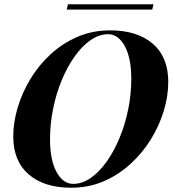

<svg xmlns="http://www.w3.org/2000/svg" viewBox="-20 -864 817 898"><path d="M486 -704Q444 -704 404 -676.5Q364 -649 329.5 -600.5Q295 -552 269 -489.5Q243 -427 228.5 -356Q214 -285 214 -213Q214 -115 244.5 -59.5Q275 -4 322 -4Q364 -4 404 -31.5Q444 -59 478.5 -107.5Q513 -156 539 -218.5Q565 -281 579.5 -352Q594 -423 594 -495Q594 -593 563.5 -648.5Q533 -704 486 -704ZM42 -226Q42 -292 63 -362Q84 -432 123 -496Q162 -560 217.5 -611Q273 -662 343 -692Q413 -722 495 -722Q622 -722 694.5 -659.5Q767 -597 767 -481Q767 -415 746 -345.5Q725 -276 685.5 -212Q646 -148 590 -97Q534 -46 464.5 -16Q395 14 313 14Q186 14 114 -48.5Q42 -111 42 -226ZM698 -844 692 -819H292L298 -844Z"/></svg>

Font: Playfair Display
Style: Bold Italic
Weight: 700
Italic angle: -14°
Designer: Claus Eggers Sørensen
Foundry: Claus Eggers Sørensen
Version: Version 1.203